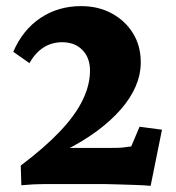

<svg xmlns="http://www.w3.org/2000/svg" viewBox="-20 -602 577 628"><path d="M49.8 3.9 47.9 -60.5Q127 -120.1 176.8 -172.9Q226.6 -225.6 250.5 -274.9Q274.4 -324.2 274.4 -371.1Q274.4 -413.1 249.5 -438.5Q224.6 -463.9 183.6 -463.9Q115.2 -463.9 76.2 -395.5L23.4 -432.6Q54.7 -504.9 112.8 -543.5Q170.9 -582 245.1 -582Q301.8 -582 345.7 -558.1Q389.6 -534.2 415 -493.2Q440.4 -452.1 440.4 -398.4Q440.4 -319.3 375.5 -244.6Q310.5 -169.9 195.3 -111.3L193.4 -118.2H342.8Q366.2 -118.2 377.9 -119.1Q389.6 -120.1 409.2 -123L436.5 -187.5L509.8 -177.7L472.7 5.9Q454.1 3.9 421.9 2.9Q389.6 2 360.4 1Q331.1 0 320.3 0H127Q110.4 0 89.8 1Q69.3 2 49.8 3.9Z"/></svg>

Font: Crimson Pro Black
Style: Regular
Weight: 900
Designer: Jacques Le Bailly
Foundry: Baron von Fonthausen
Version: Version 1.003